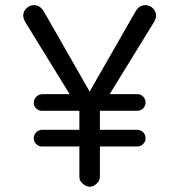

<svg xmlns="http://www.w3.org/2000/svg" viewBox="-20 -710 683 731"><path d="M360.4 -38.1V-152.3H502.9Q515.6 -152.3 524.9 -161.6Q534.2 -170.9 534.2 -183.6Q534.2 -197.3 524.9 -206.5Q515.6 -215.8 502.9 -215.8H360.4V-288.1H502.9Q515.6 -288.1 524.9 -297.4Q534.2 -306.6 534.2 -319.3Q534.2 -333 524.4 -342.8Q515.6 -351.6 502.9 -351.6H397.5L566.4 -626Q574.2 -640.6 574.2 -649.4Q574.2 -667 562 -678.7Q549.8 -690.4 533.2 -690.4Q509.8 -690.4 495.1 -665L321.3 -361.3Q147.5 -666 146 -668Q144.5 -669.9 143.6 -670.9Q142.6 -671.9 141.6 -673.8Q128.9 -690.4 110.4 -690.4Q91.8 -690.4 80.1 -677.7Q68.4 -667 68.4 -649.4Q68.4 -640.6 76.2 -626L245.1 -351.6H139.6Q123 -349.6 114.3 -336.9Q108.4 -329.1 108.4 -317.9Q108.4 -306.6 117.7 -297.4Q127 -288.1 139.6 -288.1H282.2V-215.8H139.6Q127 -215.8 117.7 -206.1Q108.4 -196.3 108.4 -183.6Q108.4 -170.9 117.7 -161.6Q127 -152.3 139.6 -152.3H282.2V-38.1Q282.2 -27.3 286.1 -21.5Q290 -14.6 294.9 -10.7Q306.6 0 321.3 1Q336.9 1 348.6 -11.7Q360.4 -22.5 360.4 -38.1Z"/></svg>

Font: FakePearl
Style: Light
Weight: 350
Version: Version 1.2